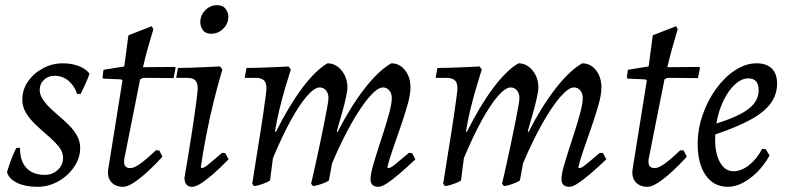

<svg xmlns="http://www.w3.org/2000/svg" viewBox="-20 -708 3034 740"><path d="M57 -138Q57 -87 82 -60.5Q107 -34 153 -34Q182 -34 202.5 -53Q223 -72 223 -98Q223 -124 204.5 -145.5Q186 -167 160 -189Q138 -208 116.5 -228.5Q95 -249 80.5 -272.5Q66 -296 66 -324Q66 -362 87.5 -393.5Q109 -425 145 -444.5Q181 -464 222 -464Q256 -464 283.5 -453.5Q311 -443 325 -424Q319 -406 308.5 -383Q298 -360 291 -346H277Q266 -379 243 -397.5Q220 -416 190 -416Q166 -416 149.5 -400.5Q133 -385 133 -362Q133 -346 141.5 -331Q150 -316 163 -302Q180 -284 201.5 -266Q223 -248 243 -228.5Q263 -209 276 -186.5Q289 -164 289 -137Q289 -99 265.5 -64.5Q242 -30 204.5 -9Q167 12 124 12Q78 12 46.5 -3Q15 -18 7 -44Q11 -59 17.5 -77.5Q24 -96 31 -112.5Q38 -129 43 -138Z M594 -128 606 -104Q578 -73 549 -46.5Q520 -20 495.5 -4Q471 12 455 12Q425 12 409 -6Q393 -24 397 -55L452 -398L447 -402L378 -405L375 -410L379 -439L459 -452Q463 -481 466.5 -508.5Q470 -536 472.5 -554Q475 -572 475 -572L565 -607L571 -595Q571 -595 565 -575Q559 -555 549.5 -521.5Q540 -488 531 -449L653 -450L657 -447L649 -407L531 -408L520 -402L459 -95Q454 -60 482 -60Q496 -60 518.5 -75.5Q541 -91 581 -129Z M757 -60Q765 -60 779 -71Q793 -82 836 -119L848 -118L861 -94Q826 -58 798.5 -34.5Q771 -11 752 0.5Q733 12 721 12Q691 12 691 -23Q706 -110 717.5 -184Q729 -258 735.5 -307Q742 -356 742 -366Q742 -389 732.5 -398.5Q723 -408 700 -408H659L666 -446Q687 -446 716 -447Q745 -448 775 -449.5Q805 -451 828 -452L837 -440Q821 -387 804.5 -320.5Q788 -254 775 -187Q762 -120 754 -64ZM794 -578Q772 -578 762 -592Q752 -606 752 -623Q752 -649 771 -668.5Q790 -688 817 -688Q839 -688 849.5 -674Q860 -660 860 -643Q860 -617 840.5 -597.5Q821 -578 794 -578Z M1476 -60Q1481 -60 1487.5 -63.5Q1494 -67 1509.5 -80Q1525 -93 1556 -119L1568 -118L1581 -94Q1543 -58 1515 -34.5Q1487 -11 1468.5 0.5Q1450 12 1439 12Q1408 12 1408 -17Q1408 -35 1416.5 -65.5Q1425 -96 1437 -133Q1449 -170 1461 -207.5Q1473 -245 1481.5 -277.5Q1490 -310 1490 -330Q1490 -348 1480.5 -359.5Q1471 -371 1456 -371Q1435 -371 1403 -334Q1371 -297 1334 -231.5Q1297 -166 1260 -79L1248 -14Q1248 -11 1235.5 -5.5Q1223 0 1208.5 4.5Q1194 9 1186 9L1179 0Q1179 0 1184 -21.5Q1189 -43 1196.5 -77Q1204 -111 1212.5 -151Q1221 -191 1228.5 -228.5Q1236 -266 1241 -293.5Q1246 -321 1246 -330Q1246 -348 1236.5 -359.5Q1227 -371 1212 -371Q1192 -371 1162.5 -337Q1133 -303 1099.5 -241.5Q1066 -180 1032 -99L1021 -14Q1021 -11 1008.5 -5.5Q996 0 981.5 4.5Q967 9 959 9L952 0Q952 0 956 -24.5Q960 -49 966 -88Q972 -127 979.5 -172Q987 -217 993 -258.5Q999 -300 1003 -330Q1007 -360 1007 -368Q1007 -389 997 -398.5Q987 -408 964 -408H923L930 -446Q953 -446 980.5 -447Q1008 -448 1033.5 -449Q1059 -450 1075.5 -451Q1092 -452 1092 -452L1101 -440Q1101 -440 1094.5 -419.5Q1088 -399 1078 -365Q1068 -331 1057.5 -288.5Q1047 -246 1040 -202L1043 -199Q1094 -301 1145 -369Q1196 -437 1242 -464Q1274 -464 1296.5 -436.5Q1319 -409 1319 -371Q1319 -358 1313 -330.5Q1307 -303 1298.5 -273.5Q1290 -244 1284 -223Q1278 -202 1278 -202L1281 -199Q1331 -297 1385 -366.5Q1439 -436 1488 -464Q1520 -464 1541 -437.5Q1562 -411 1562 -371Q1562 -344 1551 -305Q1540 -266 1525 -222.5Q1510 -179 1495.5 -137.5Q1481 -96 1473 -64Z M2212 -60Q2217 -60 2223.5 -63.5Q2230 -67 2245.5 -80Q2261 -93 2292 -119L2304 -118L2317 -94Q2279 -58 2251 -34.5Q2223 -11 2204.5 0.5Q2186 12 2175 12Q2144 12 2144 -17Q2144 -35 2152.5 -65.5Q2161 -96 2173 -133Q2185 -170 2197 -207.5Q2209 -245 2217.5 -277.5Q2226 -310 2226 -330Q2226 -348 2216.5 -359.5Q2207 -371 2192 -371Q2171 -371 2139 -334Q2107 -297 2070 -231.5Q2033 -166 1996 -79L1984 -14Q1984 -11 1971.5 -5.5Q1959 0 1944.5 4.5Q1930 9 1922 9L1915 0Q1915 0 1920 -21.5Q1925 -43 1932.5 -77Q1940 -111 1948.5 -151Q1957 -191 1964.5 -228.5Q1972 -266 1977 -293.5Q1982 -321 1982 -330Q1982 -348 1972.5 -359.5Q1963 -371 1948 -371Q1928 -371 1898.5 -337Q1869 -303 1835.5 -241.5Q1802 -180 1768 -99L1757 -14Q1757 -11 1744.5 -5.5Q1732 0 1717.5 4.5Q1703 9 1695 9L1688 0Q1688 0 1692 -24.5Q1696 -49 1702 -88Q1708 -127 1715.5 -172Q1723 -217 1729 -258.5Q1735 -300 1739 -330Q1743 -360 1743 -368Q1743 -389 1733 -398.5Q1723 -408 1700 -408H1659L1666 -446Q1689 -446 1716.5 -447Q1744 -448 1769.5 -449Q1795 -450 1811.5 -451Q1828 -452 1828 -452L1837 -440Q1837 -440 1830.5 -419.5Q1824 -399 1814 -365Q1804 -331 1793.5 -288.5Q1783 -246 1776 -202L1779 -199Q1830 -301 1881 -369Q1932 -437 1978 -464Q2010 -464 2032.5 -436.5Q2055 -409 2055 -371Q2055 -358 2049 -330.5Q2043 -303 2034.5 -273.5Q2026 -244 2020 -223Q2014 -202 2014 -202L2017 -199Q2067 -297 2121 -366.5Q2175 -436 2224 -464Q2256 -464 2277 -437.5Q2298 -411 2298 -371Q2298 -344 2287 -305Q2276 -266 2261 -222.5Q2246 -179 2231.5 -137.5Q2217 -96 2209 -64Z M2615 -128 2627 -104Q2599 -73 2570 -46.5Q2541 -20 2516.5 -4Q2492 12 2476 12Q2446 12 2430 -6Q2414 -24 2418 -55L2473 -398L2468 -402L2399 -405L2396 -410L2400 -439L2480 -452Q2484 -481 2487.5 -508.5Q2491 -536 2493.5 -554Q2496 -572 2496 -572L2586 -607L2592 -595Q2592 -595 2586 -575Q2580 -555 2570.5 -521.5Q2561 -488 2552 -449L2674 -450L2678 -447L2670 -407L2552 -408L2541 -402L2480 -95Q2475 -60 2503 -60Q2517 -60 2539.5 -75.5Q2562 -91 2602 -129Z M2975 -386Q2975 -344 2951 -310.5Q2927 -277 2875 -248Q2823 -219 2737 -190Q2733 -126 2752.5 -87Q2772 -48 2807 -48Q2837 -48 2867 -71.5Q2897 -95 2917 -134L2931 -133L2946 -109Q2927 -74 2900 -46.5Q2873 -19 2843.5 -3.5Q2814 12 2785 12Q2731 12 2700 -32.5Q2669 -77 2669 -153Q2669 -211 2688.5 -266.5Q2708 -322 2740.5 -366.5Q2773 -411 2813.5 -437.5Q2854 -464 2896 -464Q2934 -464 2954.5 -444Q2975 -424 2975 -386ZM2864 -406Q2838 -406 2812.5 -382.5Q2787 -359 2768 -319.5Q2749 -280 2741 -232Q2828 -259 2866 -289Q2904 -319 2904 -360Q2904 -406 2864 -406Z"/></svg>

Font: Alegreya
Style: Italic
Weight: 400
Italic angle: -7°
Designer: Juan Pablo del Peral
Foundry: Huerta Tipografica
Version: Version 2.009